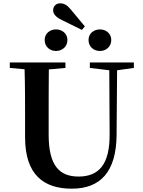

<svg xmlns="http://www.w3.org/2000/svg" viewBox="-20 -1117 858 1156"><path d="M355 -995 473 -937 491 -958 407 -1059C384 -1087 366 -1097 342 -1097C317 -1097 300 -1079 300 -1055C300 -1035 313 -1015 355 -995ZM317 -810C353 -810 386 -835 386 -876C386 -916 353 -940 317 -940C281 -940 249 -916 249 -876C249 -835 281 -810 317 -810ZM582 -810C617 -810 650 -835 650 -876C650 -916 617 -940 582 -940C545 -940 513 -916 513 -876C513 -835 545 -810 582 -810ZM521 -708 638 -694 640 -312C642 -128 576 -54 453 -54C337 -54 273 -121 273 -305V-401C273 -501 273 -600 274 -699L374 -708V-741H39V-708L128 -700C131 -600 131 -500 131 -401V-290C131 -63 245 19 412 19C585 19 680 -83 682 -304L685 -694L786 -708V-741H521Z"/></svg>

Font: Noto Serif KR
Style: Bold
Weight: 700
Designer: Ryoko NISHIZUKA 西塚涼子 (kana & ideographs); Frank Grießhammer (Latin, Greek & Cyrillic); Wenlong ZHANG 张文龙 (bopomofo); San
Foundry: Adobe
Version: Version 2.001;hotconv 1.1.0;makeotfexe 2.6.0